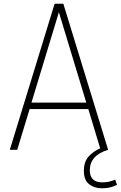

<svg xmlns="http://www.w3.org/2000/svg" viewBox="-20 -809 652 1037"><path d="M530 208Q490 208 461.5 186Q433 164 433 114Q433 65 458 37Q483 9 521 -8L457 -220H140L73 0H33L275 -789H322L564 0Q465 30 465 111Q465 142 481.5 159Q498 176 532 176Q570 176 602 161L612 189Q578 208 530 208ZM446 -255 298 -743 150 -255Z"/></svg>

Font: Tanohe Sans ExtraLight
Style: Regular
Weight: 250
Designer: Village Type and Design LLC & Cristiano Sobral
Foundry: Cooper Hewitt Smithsonian Design Museum
Version: Version 1.00;May 30, 2020;FontCreator 12.0.0.2522 64-bit; tt